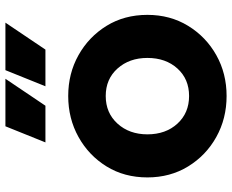

<svg xmlns="http://www.w3.org/2000/svg" viewBox="-92 -732 836 691"><g transform="rotate(-90 325.5 -386.0)"><path d="M326 12Q407 12 473 -25Q539 -62 578.5 -126.5Q618 -191 618 -273Q618 -356 578.5 -420Q539 -484 473 -521Q407 -558 326 -558Q245 -558 178.5 -521Q112 -484 72.5 -420Q33 -356 33 -273Q33 -191 72.5 -126.5Q112 -62 178.5 -25Q245 12 326 12ZM326 -123Q265 -123 226.5 -165Q188 -207 188 -273Q188 -338 226.5 -380.5Q265 -423 326 -423Q387 -423 425 -380.5Q463 -338 463 -273Q463 -207 425 -165Q387 -123 326 -123ZM159 -640H291L388 -784H217ZM361 -640H493L590 -784H419Z"/></g></svg>

Font: Plus Jakarta Sans ExtraBold
Style: Regular
Weight: 800
Designer: Gumpita Rahayu
Foundry: Tokotype
Version: Version 2.004; ttfautohint (v1.8.3)